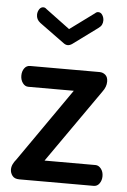

<svg xmlns="http://www.w3.org/2000/svg" viewBox="-52 -761 527 799"><g transform="rotate(5 211.0 -361.0)"><path d="M59 0Q39 0 30 -12Q21 -24 21 -38Q21 -50 26.5 -61Q32 -72 39 -80L253 -387H63Q49 -387 39.5 -400Q30 -413 30 -431Q30 -449 39 -461.5Q48 -474 63 -474H353Q367 -474 377.5 -465Q388 -456 388 -437Q388 -415 372 -394L157 -87H370Q383 -87 393 -74.5Q403 -62 403 -43Q403 -26 394 -13Q385 0 370 0ZM211 -574Q202 -574 193 -581L90 -656Q81 -663 77 -671Q73 -679 73 -689Q73 -701 79.5 -711.5Q86 -722 97 -722Q104 -722 110 -716L211 -641L313 -716Q319 -722 326 -722Q337 -722 343.5 -711.5Q350 -701 350 -689Q350 -679 346 -671Q342 -663 332 -656L230 -581Q220 -574 211 -574Z"/></g></svg>

Font: Dosis ExtraLight SemiBold
Style: Regular
Weight: 600
Version: Version 3.001; ttfautohint (v1.8.2)